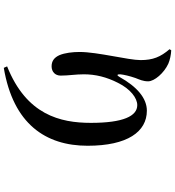

<svg xmlns="http://www.w3.org/2000/svg" viewBox="26 -892 947 1040"><g transform="rotate(90 500.0 -371.5)"><path d="M246 -816C288 -767 305 -726 305 -659C305 -593 261 -426 261 -329C261 -290 266 -249 278 -220C291 -191 310 -177 339 -177C368 -177 389 -196 389 -226C389 -271 382 -305 382 -352C382 -415 397 -475 428 -536C462 -605 511 -641 549 -641C608 -641 645 -566 645 -390C645 -224 602 -41 339 64L347 82C651 31 769 -145 769 -372C769 -588 693 -693 579 -693C511 -693 449 -639 397 -546C388 -529 381 -530 382 -549C384 -569 391 -599 402 -631C411 -654 420 -673 420 -700C420 -734 375 -786 325 -809C305 -818 275 -824 252 -825Z"/></g></svg>

Font: Noto Serif CJK HK
Style: Bold
Weight: 700
Designer: Ryoko NISHIZUKA 西塚涼子 (kana & ideographs); Frank Grießhammer (Latin, Greek & Cyrillic); Wenlong ZHANG 张文龙 (bopomofo); San
Foundry: Adobe
Version: Version 2.001;hotconv 1.1.0;makeotfexe 2.6.0